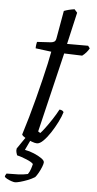

<svg xmlns="http://www.w3.org/2000/svg" viewBox="-102 -709 479 944"><g transform="rotate(5 137.5 -236.5)"><path d="M100 0Q90 0 73 -6.5Q56 -13 41.5 -21.5Q27 -30 24 -37Q37 -78 50.5 -125Q64 -172 76.5 -220.5Q89 -269 100 -314Q111 -359 119 -395.5Q127 -432 131 -455L53 -465Q53 -476 54.5 -484.5Q56 -493 57 -497L125 -501Q136 -502 142.5 -506.5Q149 -511 151 -524L175 -660Q185 -664 198.5 -667.5Q212 -671 227 -673L241 -657L205 -500H309L318 -488Q313 -478 304 -467.5Q295 -457 284 -449L195 -452L101 -59L112 -52Q120 -60 135 -80Q150 -100 167 -126Q184 -152 196 -175Q203 -175 209 -172Q215 -169 217 -164Q211 -143 197 -115Q183 -87 166 -61Q149 -35 131.5 -17.5Q114 0 100 0ZM9 200Q3 200 -9 196Q-21 192 -31 186.5Q-41 181 -43 176Q-42 171 -40 168Q-38 165 -36 161Q-4 161 21.5 160Q47 159 69 154Q77 143 82 128Q87 113 89 103Q82 94 55.5 83Q29 72 8 67Q7 63 4 54.5Q1 46 3 34Q15 17 25.5 1Q36 -15 53 -37H79L44 37Q67 41 89.5 50.5Q112 60 127 70.5Q142 81 142 90Q142 97 136 112.5Q130 128 121.5 143Q113 158 106 166Q90 176 70.5 183.5Q51 191 34.5 195.5Q18 200 9 200Z"/></g></svg>

Font: Texturina Medium 12pt Thin
Style: Italic
Weight: 250
Italic angle: -11°
Version: Version 1.002